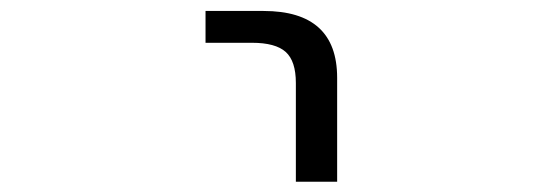

<svg xmlns="http://www.w3.org/2000/svg" viewBox="-20 -540 1040 359"><path d="M364.3 -460V-519.5H472.7Q610.4 -519.5 610.4 -394.5V-200.2H533.2V-384.8Q533.2 -425.8 514.2 -442.9Q495.1 -460 451.2 -460Z"/></svg>

Font: Gen Shin Gothic Monospace Normal
Style: Regular
Weight: 350
Designer: [Source Han Sans]
Ryoko NISHIZUKA  (kana & ideographs); Paul D. Hunt (Latin, Greek & Cyrillic); Wenlong ZHANG  (bopomofo
Version: Version 1.002.20150607